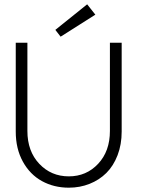

<svg xmlns="http://www.w3.org/2000/svg" viewBox="-20 -858 654 890"><path d="M261 -688 236.5 -719.5 384 -838 422 -790ZM489.5 -660H544V-248Q544 -188 525 -138.5Q506 -89 473 -56.2Q440 -23.5 395.2 -5.8Q350.5 12 299 12Q230 12 174.5 -18.5Q119 -49 86 -108.8Q53 -168.5 53 -248V-660H107V-251Q107 -157 162 -98.8Q217 -40.5 299 -40.5Q380.5 -40.5 435 -98.8Q489.5 -157 489.5 -251Z"/></svg>

Font: League Spartan Light
Style: Regular
Weight: 277
Foundry: The League of Moveable Type
Version: Version 2.002